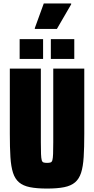

<svg xmlns="http://www.w3.org/2000/svg" viewBox="-20 -1086 546 1114"><path d="M253 8Q193 8 153.5 0Q114 -8 90.5 -28Q67 -48 55.5 -83.5Q44 -119 40.5 -174.5Q37 -230 37 -309V-688H217V-261Q217 -217 218 -192.5Q219 -168 222 -157Q225 -146 232.5 -143.5Q240 -141 253 -141Q266 -141 273.5 -143.5Q281 -146 284 -157Q287 -168 288 -192.5Q289 -217 289 -261V-688H469V-309Q469 -230 465.5 -174.5Q462 -119 450.5 -83.5Q439 -48 415.5 -28Q392 -8 352.5 0Q313 8 253 8ZM94 -744V-859H230V-744ZM275 -744V-859H411V-744ZM182 -918V-923L234 -1066H393V-1061L310 -918Z"/></svg>

Font: Saira Condensed Black
Style: Regular
Weight: 900
Width: 3
Designer: Hector Gatti with collaboration of the Omnibus-Type team
Foundry: Omnibus-Type
Version: Version 1.101